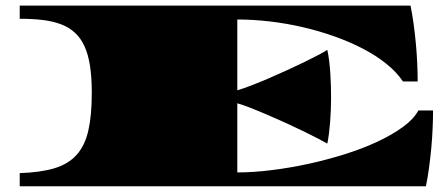

<svg xmlns="http://www.w3.org/2000/svg" viewBox="-20 -650 1549 670"><path d="M48.8 -45.9Q122.1 -48.3 170.4 -63Q218.8 -77.6 247.6 -109.9Q276.4 -142.1 288.3 -194.6Q300.3 -247.1 300.3 -326.2Q300.3 -379.4 294.2 -419.4Q288.1 -459.5 275.1 -488Q262.2 -516.6 241.9 -535.4Q221.7 -554.2 193.8 -564.9Q166 -575.7 129.9 -580.1Q93.8 -584.5 48.8 -584.5V-630.4H1412.6Q1418.9 -599.1 1423.6 -564.7Q1428.2 -530.3 1431.4 -495.8Q1434.6 -461.4 1436 -428Q1437.5 -394.5 1437.5 -365.7H1386.2Q1364.3 -398.4 1328.4 -427.2Q1292.5 -456.1 1246.6 -480Q1200.7 -503.9 1147.2 -522.9Q1093.8 -542 1036.6 -555.2Q979.5 -568.4 921.4 -575.2Q863.3 -582 808.1 -582V-335Q827.1 -340.3 855.7 -351.3Q884.3 -362.3 916.3 -376Q948.2 -389.6 981.2 -404.8Q1014.2 -419.9 1042.7 -433.8Q1071.3 -447.8 1092.5 -459Q1113.8 -470.2 1122.1 -476.1Q1126 -459 1128.7 -437.3Q1131.3 -415.5 1132.8 -392.3Q1134.3 -369.1 1134.8 -346.7Q1135.3 -324.2 1135.3 -305.7Q1135.3 -288.6 1134.5 -267.6Q1133.8 -246.6 1132.1 -225.1Q1130.4 -203.6 1127.9 -183.8Q1125.5 -164.1 1122.1 -148.9Q1112.3 -154.8 1090.6 -166Q1068.8 -177.2 1040.5 -191.2Q1012.2 -205.1 979.5 -220Q946.8 -234.9 915 -248.5Q883.3 -262.2 855.2 -273.2Q827.1 -284.2 808.1 -289.6V-48.3Q863.3 -48.3 927 -56.2Q990.7 -64 1055.7 -78.1Q1120.6 -92.3 1182.9 -111.8Q1245.1 -131.3 1296.9 -155.5Q1348.6 -179.7 1386.5 -207.3Q1424.3 -234.9 1439.9 -264.6H1491.2Q1491.2 -235.8 1489.7 -202.4Q1488.3 -168.9 1485.1 -134.5Q1481.9 -100.1 1477.3 -65.7Q1472.7 -31.2 1466.3 0H48.8Z"/></svg>

Font: Asset
Style: Regular
Weight: 400
Designer: Riccardo De Franceschi
Foundry: Sorkin Type Co.
Version: Version 1.001